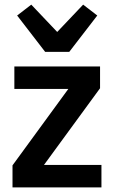

<svg xmlns="http://www.w3.org/2000/svg" viewBox="-20 -809 492 829"><path d="M34 0V-95L275 -425H42V-522H412V-428L170 -97H418V0ZM175 -585 54 -742 115 -789 227 -671 339 -789 400 -742 279 -585Z"/></svg>

Font: IBM Plex Sans Condensed SemiBold
Style: Regular
Weight: 600
Width: 3
Designer: Mike Abbink, Paul van der Laan, Pieter van Rosmalen
Foundry: Bold Monday
Version: Version 1.3